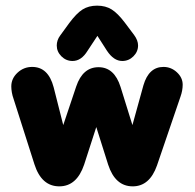

<svg xmlns="http://www.w3.org/2000/svg" viewBox="-20 -650 689 680"><path d="M204 -207 170 -341Q151 -413 94 -413Q64 -413 42 -392.5Q20 -372 20 -344Q20 -334 22 -322.5Q24 -311 28 -300L102 -68Q127 10 190 10Q252 10 278 -67L321 -200L363 -67Q388 10 450 10Q510 10 536 -64L619 -307Q623 -318 625 -329Q627 -340 627 -350Q627 -375 606.5 -394Q586 -413 559 -413Q507 -413 488 -348L449 -207L407 -342Q385 -412 329 -412Q273 -412 250 -344ZM325 -523 359 -470Q383 -434 413 -434Q436 -434 452.5 -450.5Q469 -467 469 -489Q469 -507 455 -526L422 -570Q397 -603 375.5 -616.5Q354 -630 324 -630Q294 -630 272.5 -616.5Q251 -603 225 -568L193 -524Q187 -516 184 -507Q181 -498 181 -489Q181 -467 197.5 -450.5Q214 -434 237 -434Q268 -434 290 -470Z"/></svg>

Font: Beiruti Black
Style: Regular
Weight: 900
Designer: Arlette Boutros
Foundry: Boutros
Version: Version 1.41